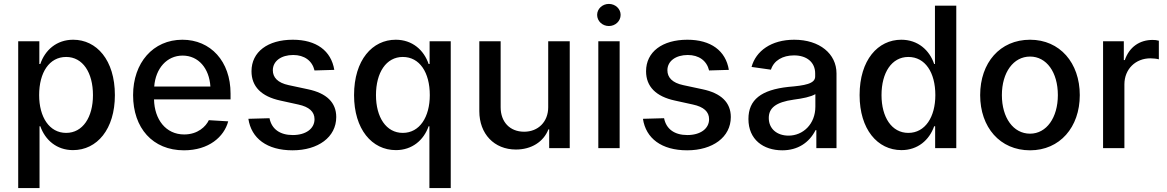

<svg xmlns="http://www.w3.org/2000/svg" viewBox="-20 -757 5963 981"><path d="M73 204H182V-112H186C211 -41 270 10 353 10C476 10 567 -97 567 -271C567 -451 473 -554 354 -554C269 -554 210 -501 186 -430H181V-546H73ZM180 -271C180 -387 232 -466 318 -466C403 -466 455 -386 455 -271C455 -158 403 -78 318 -78C232 -78 180 -159 180 -271Z M920 11C1047 11 1125 -58 1146 -137L1047 -143C1032 -111 991 -70 921 -70C827 -70 769 -147 767 -249H1158V-279C1158 -444 1056 -554 912 -554C762 -554 660 -436 660 -271C660 -103 760 11 920 11ZM768 -315C775 -408 833 -473 913 -473C994 -473 1049 -408 1055 -315Z M1587 -397 1688 -400C1672 -498 1596 -554 1476 -554C1348 -554 1265 -492 1265 -393C1265 -315 1315 -264 1413 -243L1504 -223C1560 -211 1587 -186 1587 -148C1587 -99 1542 -67 1476 -67C1411 -67 1368 -97 1357 -153L1249 -150C1264 -50 1344 11 1475 11C1605 11 1698 -56 1698 -159C1698 -233 1649 -281 1553 -301L1455 -322C1398 -334 1374 -362 1374 -398C1374 -445 1417 -476 1478 -476C1535 -476 1575 -447 1587 -397Z M2283 204V-546H2175V-430H2170C2146 -501 2087 -554 2002 -554C1883 -554 1789 -451 1789 -271C1789 -97 1880 10 2003 10C2086 10 2145 -41 2170 -112H2174V204ZM1901 -271C1901 -386 1953 -466 2038 -466C2124 -466 2176 -387 2176 -271C2176 -159 2124 -78 2038 -78C1953 -78 1901 -158 1901 -271Z M2781 -209C2781 -135 2730 -84 2658 -84C2585 -84 2538 -134 2538 -209V-546H2429V-189C2429 -73 2505 7 2616 7C2695 7 2757 -32 2782 -96H2786V0H2891V-546H2781Z M3037 0H3146V-546H3037ZM3031 -681C3031 -649 3058 -624 3091 -624C3124 -624 3151 -649 3151 -681C3151 -712 3124 -737 3091 -737C3058 -737 3031 -712 3031 -681Z M3603 -397 3704 -400C3688 -498 3612 -554 3492 -554C3364 -554 3281 -492 3281 -393C3281 -315 3331 -264 3429 -243L3520 -223C3576 -211 3603 -186 3603 -148C3603 -99 3558 -67 3492 -67C3427 -67 3384 -97 3373 -153L3265 -150C3280 -50 3360 11 3491 11C3621 11 3714 -56 3714 -159C3714 -233 3665 -281 3569 -301L3471 -322C3414 -334 3390 -362 3390 -398C3390 -445 3433 -476 3494 -476C3551 -476 3591 -447 3603 -397Z M3977 11C4055 11 4114 -27 4147 -92H4151V0H4254V-382C4254 -482 4168 -554 4038 -554C3920 -554 3842 -496 3820 -415L3919 -401C3934 -448 3979 -474 4037 -474C4103 -474 4145 -438 4145 -382V-366C4145 -329 4092 -320 4008 -313C3870 -298 3804 -248 3804 -149C3804 -44 3880 11 3977 11ZM3908 -154C3908 -204 3942 -235 4036 -248C4082 -254 4122 -262 4146 -276V-212C4146 -123 4083 -64 4009 -64C3951 -64 3908 -98 3908 -154Z M4586 10C4669 10 4728 -41 4753 -112H4758V0H4866V-728H4757V-430H4753C4729 -501 4670 -554 4585 -554C4466 -554 4372 -451 4372 -271C4372 -97 4463 10 4586 10ZM4484 -271C4484 -386 4536 -466 4621 -466C4707 -466 4759 -387 4759 -271C4759 -159 4707 -78 4621 -78C4536 -78 4484 -158 4484 -271Z M5243 11C5395 11 5497 -107 5497 -271C5497 -436 5395 -554 5243 -554C5089 -554 4988 -436 4988 -271C4988 -107 5089 11 5243 11ZM5099 -271C5099 -387 5158 -468 5243 -468C5327 -468 5385 -388 5385 -271C5385 -156 5327 -74 5243 -74C5157 -74 5099 -156 5099 -271Z M5616 0H5725V-326C5725 -404 5782 -459 5858 -459C5872 -459 5890 -457 5901 -454V-549C5890 -552 5881 -553 5869 -553C5803 -553 5750 -517 5727 -450H5722V-546H5616Z"/></svg>

Font: Wafeq Medium
Style: Regular
Weight: 500
Designer: Rasmus Andersson & Azza Alameddine
Foundry: Google & TypeTogether
Version: Version 3.000;January 28, 2025;FontCreator 15.0.0.3014 64-bi